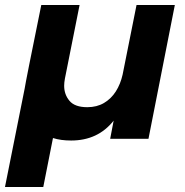

<svg xmlns="http://www.w3.org/2000/svg" viewBox="-32 -558 745 772"><path d="M142 194H-12L67 -201Q71 -229 134 -538H288L229 -242Q226 -226 226 -213Q226 -178 247.5 -152.5Q269 -127 319 -127Q357.5 -127 386.2 -144Q415 -161 433.8 -190.5Q452.5 -220 461 -258L517 -538H671L565 0H411L425 -73Q362 7 254 7Q212 7 181 -3Z"/></svg>

Font: Argentum Sans SemiBold
Style: Italic
Weight: 600
Italic angle: -11°
Designer: Julieta Ulanovsky (font), Cristiano Sobral (main changes and remaster)
Foundry: Julieta Ulanovsky (font), Cristiano Sobral (main changes and remaster)
Version: Version 2.007;June 15, 2022;FontCreator 14.0.0.2814 64-bit; 